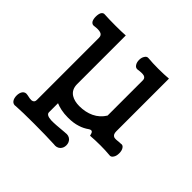

<svg xmlns="http://www.w3.org/2000/svg" viewBox="-166 -690 998 998"><g transform="rotate(45 333.5 -190.5)"><path d="M66.4 -522.5Q53.7 -524.4 45.9 -511.7Q40 -500 40 -481.4Q40 -463.9 45.9 -452.1Q53.7 -439.5 66.4 -440.4Q99.6 -445.3 114.3 -439.5Q129.9 -434.6 129.9 -415V42Q129.9 60.5 111.3 62.5Q101.6 63.5 77.1 57.6H76.2Q58.6 53.7 47.9 67.4Q39.1 80.1 39.1 99.6Q39.1 119.1 47.9 131.8Q58.6 145.5 76.2 141.6Q119.1 138.7 206.1 138.7Q293 138.7 354.5 141.6Q377.9 145.5 392.6 131.8Q405.3 119.1 405.3 99.6Q405.3 80.1 392.6 67.4Q377.9 53.7 354.5 57.6H352.5Q282.2 64.5 257.8 63.5Q219.7 61.5 219.7 42V-24.4Q235.4 -17.6 257.8 -12.7Q281.2 -7.8 309.6 -7.8Q349.6 -7.8 378.9 -17.6Q405.3 -25.4 429.7 -43Q441.4 -49.8 447.3 -44.9Q453.1 -41 457 -22.5Q491.2 -25.4 530.3 -25.4Q568.4 -25.4 598.6 -22.5Q612.3 -19.5 621.1 -34.2Q628.9 -45.9 628.9 -65.4Q628.9 -85 621.1 -96.7Q612.3 -110.4 598.6 -106.4H592.8Q563.5 -102.5 552.7 -105.5Q537.1 -111.3 537.1 -134.8V-522.5Q502.9 -519.5 461.9 -519.5Q419.9 -519.5 387.7 -522.5Q374 -524.4 366.2 -510.7Q358.4 -499 358.4 -481.4Q358.4 -463.9 366.2 -452.1Q374 -439.5 387.7 -440.4Q418.9 -445.3 432.6 -441.4Q447.3 -436.5 447.3 -420.9V-161.1Q425.8 -126 388.7 -108.4Q353.5 -91.8 308.6 -91.8Q272.5 -91.8 249 -106.4Q219.7 -125 219.7 -165V-522.5Q191.4 -520.5 146.5 -520.5Q96.7 -520.5 66.4 -522.5Z"/></g></svg>

Font: Gungsuh
Style: Regular
Weight: 400
Version: Version 2.21